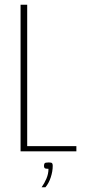

<svg xmlns="http://www.w3.org/2000/svg" viewBox="-20 -640 359 812"><path d="M67 -620H95V-22H303V0H67ZM156 152Q168 135 176.5 115Q185 95 185 74Q172 74 169 71Q166 68 166 62Q166 55 168.5 51Q171 47 186 47Q198 47 200.5 50.5Q203 54 203 61Q203 85 194.5 110.5Q186 136 172 152Z"/></svg>

Font: Smooch Sans ExtraLight
Style: Regular
Weight: 200
Designer: Robert E. Leuschke
Foundry: Robert E. Leuschke
Version: Version 1.010; ttfautohint (v1.8.3)